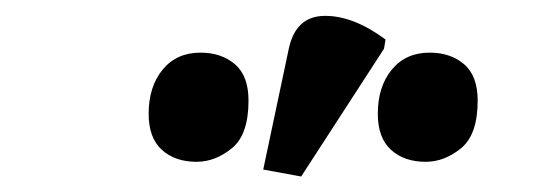

<svg xmlns="http://www.w3.org/2000/svg" viewBox="-20 -831 690 248"><path d="M369 -603 320 -612 353 -768Q362 -810 399 -810.5Q436 -811 478 -780L476 -768ZM530 -622Q502 -622 485 -637.5Q468 -653 468 -684Q468 -719 486 -741Q504 -763 535 -763Q562 -763 579.5 -748Q597 -733 597 -701Q597 -657 575.5 -639.5Q554 -622 530 -622ZM234 -622Q206 -622 189 -637.5Q172 -653 172 -684Q172 -719 190 -741Q208 -763 239 -763Q266 -763 283.5 -748Q301 -733 301 -701Q301 -657 279.5 -639.5Q258 -622 234 -622Z"/></svg>

Font: Noto Serif
Style: Bold Italic
Weight: 700
Italic angle: -12°
Designer: Monotype Design Team
Foundry: Monotype Imaging Inc.
Version: Version 2.013